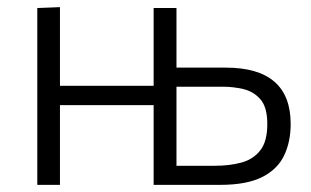

<svg xmlns="http://www.w3.org/2000/svg" viewBox="-20 -518 872 538"><path d="M84.5 0V-495.5L148 -498V-277.5H410.5V-495.5H474.5V-328.5H612.5Q794.5 -328.5 794.5 -170.5Q794.5 -121 776.2 -82.5Q758 -44 714.8 -22Q671.5 0 596.5 0H410.5V-223.5H148V0ZM474.5 -53.5H582.5Q623.5 -53.5 656.5 -62.5Q689.5 -71.5 709.2 -96.5Q729 -121.5 729 -170.5Q729 -218 709.5 -240Q690 -262 661.5 -268.5Q633 -275 606 -275H474.5Z"/></svg>

Font: Commissioner Light
Style: Regular
Weight: 300
Designer: Kostas Bartsokas
Foundry: Kostas Bartsokas
Version: Version 1.000; ttfautohint (v1.8.3)